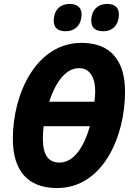

<svg xmlns="http://www.w3.org/2000/svg" viewBox="-20 -942 666 972"><path d="M313 -784C363 -784 393 -819 393 -870C393 -907 366 -922 333 -922C281 -922 252 -887 252 -837C252 -799 275 -784 313 -784ZM503 -784C553 -784 582 -819 582 -870C582 -907 556 -922 523 -922C471 -922 442 -887 442 -837C442 -799 466 -784 503 -784ZM269 10C500 10 613 -249 613 -478C613 -634 541 -725 393 -725C163 -725 45 -467 45 -240C45 -79 119 10 269 10ZM229 -427C259 -520 310 -597 380 -597C432 -597 462 -554 462 -479C462 -462 460 -444 458 -427ZM281 -119C227 -119 197 -155 197 -240C197 -259 198 -281 201 -303H435C407 -204 357 -119 281 -119Z"/></svg>

Font: Noto Sans Display SemiCondensed Extra
Style: Italic
Weight: 800
Width: 4
Italic angle: -12°
Designer: Monotype Design Team
Foundry: Monotype Imaging Inc.
Version: Version 1.900